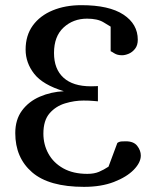

<svg xmlns="http://www.w3.org/2000/svg" viewBox="-20 -707 599 743"><path d="M305.2 16.1Q169.4 16.1 104.2 -40.3Q39.1 -96.7 39.1 -191.9Q39.1 -244.1 65.2 -279.3Q91.3 -314.5 134.3 -333Q177.2 -351.6 227.1 -354Q145.5 -378.9 112.3 -421.4Q79.1 -463.9 79.1 -515.1Q79.1 -569.8 106.9 -608.2Q134.8 -646.5 183.6 -666.7Q232.4 -687 294.9 -687Q402.3 -687 457.8 -650.4Q513.2 -613.8 513.2 -553.2Q513.2 -531.7 502.7 -518.3Q492.2 -504.9 478 -499Q463.9 -493.2 452.1 -493.2Q434.1 -493.2 422.4 -500.7Q410.6 -508.3 408.2 -508.8V-604Q403.3 -606.9 380.4 -620.8Q357.4 -634.8 316.9 -634.8Q263.2 -634.8 226.1 -600.6Q189 -566.4 189 -502Q189 -439.9 225.6 -406.5Q262.2 -373 332 -373Q343.3 -373 351.1 -373.5Q358.9 -374 358.9 -374V-314.9Q356.9 -314.9 341.3 -316.4Q325.7 -317.9 303.2 -317.9Q268.1 -317.9 232.2 -307.1Q196.3 -296.4 172.1 -268.8Q147.9 -241.2 147.9 -189.9Q147.9 -147.5 167.5 -112.1Q187 -76.7 225.1 -55.4Q263.2 -34.2 317.9 -34.2Q344.2 -34.2 362.8 -42Q381.3 -49.8 399.9 -62L434.1 -153.8Q441.4 -159.2 450.9 -159.7Q460.4 -160.2 466.8 -160.2Q497.6 -160.2 511.2 -142.3Q524.9 -124.5 524.9 -105Q524.9 -78.1 497.6 -50Q470.2 -22 420.9 -2.9Q371.6 16.1 305.2 16.1Z"/></svg>

Font: Charis
Style: Regular
Weight: 400
Designer: Walt Agee, Miriam Martin, Annie Olsen, Victor Gaultney, Lorna Priest, Alan Ward, Bob Hallissy, Martin Hosken, Sharon Cor
Foundry: SIL Global
Version: Version 7.000